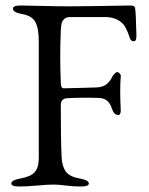

<svg xmlns="http://www.w3.org/2000/svg" viewBox="-20 -673 543 698"><path d="M235 -611Q220 -611 212.5 -603Q205 -595 203.5 -586Q202 -577 201 -561Q197 -467 201 -374Q201 -352 211 -352Q234 -352 275.5 -353.5Q317 -355 327 -355Q355 -355 371 -370Q382 -380 388 -394Q390 -398 396 -404.5Q402 -411 406 -411Q410 -411 415 -406Q420 -401 419 -395Q415 -348 419 -272Q419 -255 410 -255Q394 -255 387 -278Q375 -316 340 -317Q271 -319 225 -316Q201 -315 201 -291Q201 -167 204 -101Q206 -67 220 -48.5Q234 -30 270 -24Q303 -18 303 -6Q303 5 274 5Q245 5 219 1.5Q193 -2 176 -2Q152 -2 115 1.5Q78 5 50 5Q21 5 21 -6Q21 -18 54 -24Q92 -31 106.5 -47.5Q121 -64 121 -100V-522Q121 -570 108.5 -593Q96 -616 60 -622Q27 -628 27 -642Q27 -653 56 -653Q75 -653 155 -651Q223 -649 335.5 -651Q448 -653 453 -653Q470 -653 471 -644Q474 -630 476 -544Q476 -523 467 -523Q455 -523 452 -535Q440 -571 429 -584Q405 -611 362 -611Z"/></svg>

Font: EB Garamond
Style: SC
Weight: 400
Version: Version 000.010